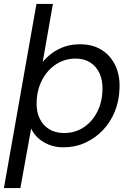

<svg xmlns="http://www.w3.org/2000/svg" viewBox="-34 -740 676 980"><path d="M-14 220 152 -720H236L184 -424Q204 -448 231.5 -468.5Q259 -489 294.5 -501.5Q330 -514 374 -514Q440 -514 486 -484.5Q532 -455 555.5 -404Q579 -353 576 -288Q574 -224 551.5 -169.5Q529 -115 490 -74.5Q451 -34 400 -11Q349 12 289 12Q249 12 215.5 -1.5Q182 -15 159 -37Q136 -59 125 -84L70 220ZM293 -61Q348 -61 391.5 -89Q435 -117 461 -166.5Q487 -216 489 -279Q491 -327 475 -363.5Q459 -400 427.5 -420.5Q396 -441 352 -441Q297 -441 252.5 -412Q208 -383 181.5 -333Q155 -283 153 -220Q151 -172 168 -136Q185 -100 217 -80.5Q249 -61 293 -61Z"/></svg>

Font: DM Sans 16pt
Style: Italic
Weight: 400
Italic angle: -10°
Version: Version 4.004;gftools[0.9.30]